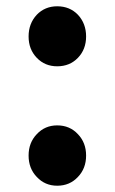

<svg xmlns="http://www.w3.org/2000/svg" viewBox="-20 -577 365 611"><path d="M97 -393Q71 -420 71 -461Q71 -502 97 -530Q123 -557 162 -557Q202 -557 228 -530Q254 -502 254 -461Q254 -420 228 -393Q202 -366 162 -366Q123 -366 97 -393ZM97 -14Q71 -41 71 -82Q71 -123 97 -150Q123 -178 162 -178Q202 -178 228 -150Q254 -123 254 -82Q254 -41 228 -14Q202 14 162 14Q123 14 97 -14Z"/></svg>

Font: `nÑOS-|
Style: Bold
Weight: 700
Designer: Ryoko NISHIZUKA ¬âXZm¬º[P (kana & ideographs); Paul D. Hunt (Latin, Greek & Cyrillic); Wenlong ZHANG _ e¬á¬ü¬ô (bopomof
Foundry: Adobe Systems Incorporated
Version: Version 1.00 June 24, 2014, initial release